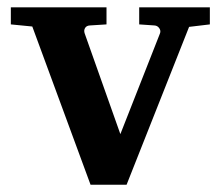

<svg xmlns="http://www.w3.org/2000/svg" viewBox="-20 -508 606 528"><path d="M557.1 -440.9 500 -434.1 328.1 0H229L68.8 -435.1L9.8 -440.9V-487.8H272.9V-440.9L227.1 -438Q217.8 -437.5 213.9 -430.9Q210 -424.3 212.9 -416L311 -139.2L419.9 -416Q422.9 -423.3 418 -430.4Q413.1 -437.5 404.8 -438L362.8 -440.9V-487.8H557.1Z"/></svg>

Font: Charis
Style: Bold
Weight: 700
Designer: Walt Agee, Miriam Martin, Annie Olsen, Victor Gaultney, Lorna Priest, Alan Ward, Bob Hallissy, Martin Hosken, Sharon Cor
Foundry: SIL Global
Version: Version 7.000